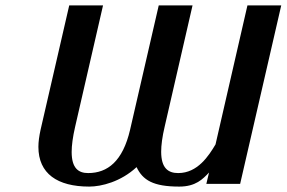

<svg xmlns="http://www.w3.org/2000/svg" viewBox="-20 -680 1060 710"><path d="M1020 -660H895L777 -146C752 -104 711 -40 639 -40C602 -40 576 -58 576 -119C576 -143 580 -174 589 -212L692 -660H567L461 -200C434 -84 378 -40 306 -40C270 -40 245 -58 245 -118C245 -142 249 -173 258 -212L361 -660H236L130 -200C125 -177 122 -156 122 -137C122 -38 192 10 310 10C355 10 427 -8 485 -62C508 -14 546 10 643 10C704 10 730 -18 753 -42L743 0H868Z"/></svg>

Font: Pfennig
Style: BoldItalic
Weight: 700
Italic angle: -13°
Version: Version 20100423